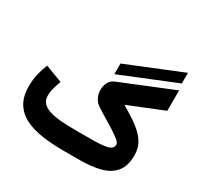

<svg xmlns="http://www.w3.org/2000/svg" viewBox="-173 -1023 1251 1222"><g transform="rotate(30 452.5 -412.5)"><path d="M471.7 -583.5V-661.6L873.5 -825.2V-747.1ZM555.7 0H432.1Q349.6 0 278.1 -10.3Q206.5 -20.5 152.6 -47.1Q98.6 -73.7 68.6 -122.1Q38.6 -170.4 38.6 -247.1Q38.6 -293.5 48.8 -336.9Q59.1 -380.4 74.2 -417L199.7 -369.6Q191.4 -346.2 182.1 -314.9Q172.9 -283.7 172.9 -254.9Q172.9 -219.7 194.3 -198.7Q215.8 -177.7 252.4 -167.7Q289.1 -157.7 335.4 -154.5Q381.8 -151.4 432.1 -151.4H555.2Q629.9 -151.4 668.7 -161.1Q707.5 -170.9 707.5 -202.1Q707.5 -215.3 683.3 -234.6Q659.2 -253.9 623.3 -276.4Q587.4 -298.8 550.5 -320.8Q513.7 -342.8 488.3 -360.8Q467.3 -376 456.1 -401.6Q444.8 -427.2 444.8 -454.1Q444.8 -482.9 458 -508.3Q471.2 -533.7 498.5 -544.4L880.4 -700.2V-550.3L625 -446.8Q691.9 -408.2 740.5 -372.3Q789.1 -336.4 815.2 -295.4Q841.3 -254.4 841.3 -200.2Q841.3 -120.1 804.7 -76.7Q768.1 -33.2 703.6 -16.6Q639.2 0 555.7 0Z"/></g></svg>

Font: Vazirmatn UI FD Black
Style: Regular
Weight: 900
Designer: Saber Rastikerdar
Foundry: Saber Rastikerdar
Version: Version 33.003